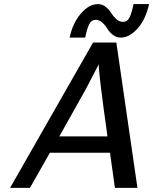

<svg xmlns="http://www.w3.org/2000/svg" viewBox="-20 -909 741 929"><path d="M28.8 0 430.2 -703.1H543L645 0H536.1L512.2 -169.9H221.2L125 0ZM267.1 -249H500Q458 -549.8 458 -590.8V-598.1L396 -479ZM316.9 -727.1Q331.1 -795.9 370.6 -842.5Q410.2 -889.2 454.1 -889.2Q475.1 -889.2 491.9 -875.5Q508.8 -861.8 518.3 -845.9Q527.8 -830.1 542.5 -816.7Q557.1 -803.2 575.2 -803.2Q596.2 -803.2 606.7 -824.2Q617.2 -845.2 626 -889.2H701.2Q685.1 -814.9 645.5 -771Q606 -727.1 564 -727.1Q543 -727.1 525.9 -740.5Q508.8 -753.9 499.5 -770Q490.2 -786.1 475.1 -799.6Q460 -813 442.9 -813Q421.9 -813 411.4 -791.5Q400.9 -770 392.1 -727.1Z"/></svg>

Font: CMU Bright
Style: SemiBoldOblique
Weight: 600
Italic angle: -12°
Version: Version 0.7.0